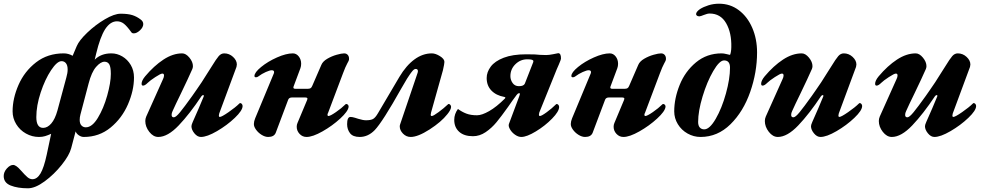

<svg xmlns="http://www.w3.org/2000/svg" viewBox="-59 -725 5323 1036"><path d="M-39 225Q-39 203 -22 184Q-5 165 12 165Q28 165 54 195Q76 220 89 231Q102 242 116 242Q141 242 159.5 211Q178 180 193 110L217 -3Q199 5 184.5 9.5Q170 14 151 14Q114 14 81 -4.5Q48 -23 28.5 -55Q9 -87 9 -124Q9 -194 41 -267Q73 -340 135.5 -388.5Q198 -437 285 -437Q310 -437 333 -424L355 -476Q368 -507 412 -549Q456 -591 507 -621Q558 -651 592 -651Q631 -651 655 -643.5Q679 -636 701 -619Q714 -609 714 -595Q714 -578 696.5 -561.5Q679 -545 663 -545Q653 -545 649 -552Q626 -584 609.5 -597Q593 -610 572 -610Q536 -610 508 -567Q481 -524 460 -436L452 -403Q486 -437 542 -437Q573 -437 601 -420.5Q629 -404 646.5 -374.5Q664 -345 664 -307Q664 -237 631.5 -162Q599 -87 537.5 -36.5Q476 14 393 14Q380 14 367 5.5Q354 -3 349 -16L325 75Q315 113 274 164.5Q233 216 182 253.5Q131 291 92 291Q36 291 -1.5 276Q-39 261 -39 225ZM251 -129 299 -307Q306 -331 306 -350Q306 -372 297 -383.5Q288 -395 273 -395Q249 -395 216.5 -346Q184 -297 160.5 -226Q137 -155 137 -93Q137 -35 174 -35Q197 -35 217.5 -58.5Q238 -82 251 -129ZM539 -326Q539 -364 530.5 -378Q522 -392 505 -392Q484 -392 459.5 -364Q435 -336 419 -274L375 -107Q371 -92 371 -78Q371 -58 380.5 -48Q390 -38 404 -38Q438 -38 469 -89Q500 -140 519.5 -209.5Q539 -279 539 -326Z M725 -72Q725 -84 730 -96L821 -299Q826 -309 826 -318Q826 -328 817 -328Q808 -328 779 -309Q750 -290 738 -278Q723 -263 713 -263Q705 -263 705 -273Q705 -290 724 -313Q772 -370 823 -403.5Q874 -437 924 -437Q944 -437 963 -414Q982 -391 982 -368Q982 -361 979 -353Q958 -305 917 -220Q887 -159 872 -125Q867 -115 867 -105Q867 -92 879 -92Q890 -92 912.5 -119.5Q935 -147 978 -207Q985 -218 1001 -240Q1027 -276 1062 -333L1083 -366Q1108 -407 1121 -422Q1134 -437 1151 -437Q1178 -437 1198.5 -418Q1219 -399 1219 -377Q1219 -372 1217 -364L1124 -113Q1122 -105 1122 -102Q1122 -94 1127 -94Q1137 -94 1174.5 -120Q1212 -146 1232 -166Q1235 -169 1236 -169Q1242 -169 1246 -164Q1250 -159 1250 -153Q1250 -129 1208 -89Q1166 -49 1112 -17.5Q1058 14 1025 14Q1006 14 990 -5.5Q974 -25 974 -44Q974 -51 981 -67Q1016 -145 1040 -204L1041 -208Q1041 -212 1037 -212Q1033 -212 1028 -206Q965 -111 905.5 -48.5Q846 14 795 14Q768 14 746.5 -13.5Q725 -41 725 -72Z M1311 -57Q1311 -70 1318 -87L1417 -325Q1420 -331 1420 -336Q1420 -346 1407 -346Q1397 -346 1375.5 -336.5Q1354 -327 1334 -312Q1329 -308 1322 -308Q1314 -308 1314 -315Q1314 -334 1350 -363.5Q1386 -393 1435.5 -415Q1485 -437 1521 -437Q1540 -437 1553 -420.5Q1566 -404 1566 -381Q1566 -368 1562 -357L1525 -258Q1524 -256 1524 -253Q1524 -246 1534 -246H1603Q1611 -246 1616.5 -249Q1622 -252 1626 -262L1675 -375Q1683 -394 1707 -408Q1731 -422 1757.5 -429.5Q1784 -437 1798 -437Q1811 -437 1818.5 -427.5Q1826 -418 1824 -402Q1824 -399 1814.5 -382Q1805 -365 1792 -330L1712 -118Q1708 -110 1708 -106Q1708 -99 1713 -99Q1723 -99 1753.5 -120Q1784 -141 1804 -161Q1807 -164 1809 -164Q1815 -164 1819 -159Q1823 -154 1822 -148Q1819 -124 1776.5 -85Q1734 -46 1681 -16Q1628 14 1595 14Q1573 14 1557.5 -2.5Q1542 -19 1542 -41Q1542 -52 1546 -61L1598 -185Q1600 -191 1600 -192Q1600 -199 1588 -199H1516Q1501 -199 1496 -187L1429 -9Q1420 14 1388 14Q1371 14 1352.5 2.5Q1334 -9 1322 -26Q1310 -43 1311 -57Z M1814 -55Q1814 -94 1832 -94Q1842 -94 1856.5 -89.5Q1871 -85 1874 -84Q1900 -76 1916 -76Q1940 -76 1953 -82.5Q1966 -89 1981 -115L2096 -310Q2133 -372 2177.5 -404.5Q2222 -437 2271 -437Q2291 -437 2315 -422Q2339 -407 2339 -391Q2339 -381 2331 -346L2267 -118L2265 -106Q2265 -99 2271 -99Q2279 -99 2307.5 -120Q2336 -141 2357 -161Q2360 -164 2362 -164Q2367 -164 2371 -159Q2375 -154 2375 -148Q2374 -132 2355 -109Q2322 -67 2259 -26.5Q2196 14 2157 14Q2133 14 2115.5 -4Q2098 -22 2098 -43Q2098 -48 2100 -54L2193 -328Q2196 -336 2196 -341Q2196 -353 2184 -353Q2176 -353 2167 -342.5Q2158 -332 2149.5 -319Q2141 -306 2137 -300L2106 -247Q2005 -67 1963 -23Q1927 14 1882 14Q1845 14 1829.5 -6.5Q1814 -27 1814 -55Z M2687 -56 2743 -206Q2745 -211 2746 -216.5Q2747 -222 2744 -222Q2738 -222 2735 -219.5Q2732 -217 2728 -212Q2724 -207 2723 -205Q2709 -187 2683 -149Q2646 -97 2620 -65.5Q2594 -34 2561.5 -12Q2529 10 2493 10Q2445 10 2418.5 -14Q2392 -38 2392 -78Q2392 -110 2412 -137Q2434 -121 2457.5 -112Q2481 -103 2515 -103Q2541 -103 2580.5 -125.5Q2620 -148 2665 -193Q2672 -200 2662 -202Q2618 -210 2592.5 -236.5Q2567 -263 2567 -304Q2567 -336 2589 -365.5Q2611 -395 2659 -413.5Q2707 -432 2781 -432Q2836 -432 2855 -429L2888 -428Q2903 -428 2925.5 -432.5Q2948 -437 2953 -438Q2968 -438 2968 -410Q2968 -403 2956 -376Q2945 -352 2935 -326L2851 -118Q2849 -110 2849 -107Q2849 -99 2854 -99Q2863 -99 2891 -119.5Q2919 -140 2940 -161Q2943 -164 2944 -164Q2950 -164 2954 -159Q2958 -154 2958 -148Q2958 -124 2920 -85Q2882 -46 2832.5 -16Q2783 14 2754 14Q2737 14 2719.5 1.5Q2702 -11 2692.5 -28Q2683 -45 2687 -56ZM2773 -274 2816 -384Q2819 -390 2819 -395Q2819 -400 2811.5 -402.5Q2804 -405 2786 -405Q2749 -405 2722 -378.5Q2695 -352 2695 -314Q2695 -294 2707 -277Q2719 -260 2741 -260Q2767 -260 2773 -274Z M3021 -57Q3021 -70 3028 -87L3127 -325Q3130 -331 3130 -336Q3130 -346 3117 -346Q3107 -346 3085.5 -336.5Q3064 -327 3044 -312Q3039 -308 3032 -308Q3024 -308 3024 -315Q3024 -334 3060 -363.5Q3096 -393 3145.5 -415Q3195 -437 3231 -437Q3250 -437 3263 -420.5Q3276 -404 3276 -381Q3276 -368 3272 -357L3235 -258Q3234 -256 3234 -253Q3234 -246 3244 -246H3313Q3321 -246 3326.5 -249Q3332 -252 3336 -262L3385 -375Q3393 -394 3417 -408Q3441 -422 3467.5 -429.5Q3494 -437 3508 -437Q3521 -437 3528.5 -427.5Q3536 -418 3534 -402Q3534 -399 3524.5 -382Q3515 -365 3502 -330L3422 -118Q3418 -110 3418 -106Q3418 -99 3423 -99Q3433 -99 3463.5 -120Q3494 -141 3514 -161Q3517 -164 3519 -164Q3525 -164 3529 -159Q3533 -154 3532 -148Q3529 -124 3486.5 -85Q3444 -46 3391 -16Q3338 14 3305 14Q3283 14 3267.5 -2.5Q3252 -19 3252 -41Q3252 -52 3256 -61L3308 -185Q3310 -191 3310 -192Q3310 -199 3298 -199H3226Q3211 -199 3206 -187L3139 -9Q3130 14 3098 14Q3081 14 3062.5 2.5Q3044 -9 3032 -26Q3020 -43 3021 -57Z M3579 -124Q3579 -194 3608.5 -267Q3638 -340 3696.5 -388.5Q3755 -437 3835 -437Q3846 -437 3862 -433Q3876 -429 3879 -429Q3882 -429 3884.5 -443.5Q3887 -458 3887 -470Q3889 -548 3859 -600Q3829 -652 3770 -652Q3758 -652 3739.5 -644.5Q3721 -637 3716 -637H3713Q3706 -637 3701.5 -640.5Q3697 -644 3697 -649Q3697 -661 3718 -676Q3737 -688 3764 -696.5Q3791 -705 3821 -705Q3881 -705 3927.5 -670Q3974 -635 4000 -575Q4026 -515 4026 -442Q4026 -335 3989 -229Q3952 -123 3882.5 -54.5Q3813 14 3721 14Q3684 14 3651 -4.5Q3618 -23 3598.5 -55Q3579 -87 3579 -124ZM3880 -360Q3880 -399 3848 -399Q3823 -399 3789.5 -341.5Q3756 -284 3732 -204.5Q3708 -125 3708 -67Q3708 -47 3717 -37Q3726 -27 3741 -27Q3770 -27 3803 -84Q3836 -141 3858 -220.5Q3880 -300 3880 -360Z M4068 -72Q4068 -84 4073 -96L4164 -299Q4169 -309 4169 -318Q4169 -328 4160 -328Q4151 -328 4122 -309Q4093 -290 4081 -278Q4066 -263 4056 -263Q4048 -263 4048 -273Q4048 -290 4067 -313Q4115 -370 4166 -403.5Q4217 -437 4267 -437Q4287 -437 4306 -414Q4325 -391 4325 -368Q4325 -361 4322 -353Q4301 -305 4260 -220Q4230 -159 4215 -125Q4210 -115 4210 -105Q4210 -92 4222 -92Q4233 -92 4255.5 -119.5Q4278 -147 4321 -207Q4328 -218 4344 -240Q4370 -276 4405 -333L4426 -366Q4451 -407 4464 -422Q4477 -437 4494 -437Q4521 -437 4541.5 -418Q4562 -399 4562 -377Q4562 -372 4560 -364L4467 -113Q4465 -105 4465 -102Q4465 -94 4470 -94Q4480 -94 4517.5 -120Q4555 -146 4575 -166Q4578 -169 4579 -169Q4585 -169 4589 -164Q4593 -159 4593 -153Q4593 -129 4551 -89Q4509 -49 4455 -17.5Q4401 14 4368 14Q4349 14 4333 -5.5Q4317 -25 4317 -44Q4317 -51 4324 -67Q4359 -145 4383 -204L4384 -208Q4384 -212 4380 -212Q4376 -212 4371 -206Q4308 -111 4248.5 -48.5Q4189 14 4138 14Q4111 14 4089.5 -13.5Q4068 -41 4068 -72Z M4683 -72Q4683 -84 4688 -96L4779 -299Q4784 -309 4784 -318Q4784 -328 4775 -328Q4766 -328 4737 -309Q4708 -290 4696 -278Q4681 -263 4671 -263Q4663 -263 4663 -273Q4663 -290 4682 -313Q4730 -370 4781 -403.5Q4832 -437 4882 -437Q4902 -437 4921 -414Q4940 -391 4940 -368Q4940 -361 4937 -353Q4916 -305 4875 -220Q4845 -159 4830 -125Q4825 -115 4825 -105Q4825 -92 4837 -92Q4848 -92 4870.5 -119.5Q4893 -147 4936 -207Q4943 -218 4959 -240Q4985 -276 5020 -333L5041 -366Q5066 -407 5079 -422Q5092 -437 5109 -437Q5136 -437 5156.5 -418Q5177 -399 5177 -377Q5177 -372 5175 -364L5082 -113Q5080 -105 5080 -102Q5080 -94 5085 -94Q5095 -94 5132.5 -120Q5170 -146 5190 -166Q5193 -169 5194 -169Q5200 -169 5204 -164Q5208 -159 5208 -153Q5208 -129 5166 -89Q5124 -49 5070 -17.5Q5016 14 4983 14Q4964 14 4948 -5.5Q4932 -25 4932 -44Q4932 -51 4939 -67Q4974 -145 4998 -204L4999 -208Q4999 -212 4995 -212Q4991 -212 4986 -206Q4923 -111 4863.5 -48.5Q4804 14 4753 14Q4726 14 4704.5 -13.5Q4683 -41 4683 -72Z"/></svg>

Font: EB Garamond ExtraBold
Style: Italic
Weight: 800
Italic angle: -17.2°
Designer: Georg Duffner and Octavio Pardo
Foundry: Georg Duffner
Version: Version 1.000